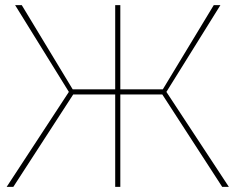

<svg xmlns="http://www.w3.org/2000/svg" viewBox="-20 -730 920 750"><path d="M6 0 249 -371 39 -710H65L264 -381H430V-710H450V-381H616L815 -710H841L630 -371L874 0H848L614 -361H450V0H430V-361H266L32 0Z"/></svg>

Font: Raleway
Style: Thin
Weight: 100
Designer: Matt McInerney, Pablo Impallari, Rodrigo Fuenzalida
Foundry: Matt McInerney, Pablo Impallari, Rodrigo Fuenzalida
Version: Version 3.000